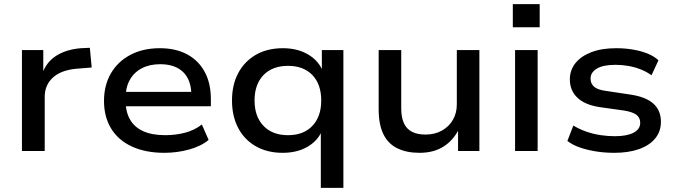

<svg xmlns="http://www.w3.org/2000/svg" viewBox="-20 -736 3295 936"><path d="M87 0V-492H191V-373H185Q204 -432 253 -463.5Q302 -495 374 -501L418 -503L427 -407L353 -401Q277 -394 237.5 -357.5Q198 -321 198 -264V0Z M781 9Q690 9 623.5 -21.5Q557 -52 522 -109Q487 -166 487 -244Q487 -320 520.5 -378Q554 -436 615.5 -468.5Q677 -501 759 -501Q837 -501 892.5 -471Q948 -441 978 -385.5Q1008 -330 1008 -253V-218H572V-288H933L913 -270Q913 -345 873.5 -384Q834 -423 761 -423Q709 -423 671 -403Q633 -383 612.5 -346Q592 -309 592 -257V-248Q592 -192 613.5 -154Q635 -116 678 -96.5Q721 -77 786 -77Q836 -77 882 -89Q928 -101 964 -129L997 -54Q960 -23 901.5 -7Q843 9 781 9Z M1544 180V-102H1551Q1531 -51 1480 -21Q1429 9 1358 9Q1283 9 1227 -23Q1171 -55 1141 -112.5Q1111 -170 1111 -246Q1111 -323 1141.5 -380Q1172 -437 1227.5 -469Q1283 -501 1359 -501Q1430 -501 1482 -470.5Q1534 -440 1555 -386H1549V-492H1654V180ZM1384 -77Q1460 -77 1503 -122.5Q1546 -168 1546 -246Q1546 -325 1503 -370Q1460 -415 1384 -415Q1308 -415 1264.5 -370Q1221 -325 1221 -246Q1221 -168 1264.5 -122.5Q1308 -77 1384 -77Z M2025 9Q1962 9 1917 -13Q1872 -35 1849 -82Q1826 -129 1826 -203V-492H1936V-207Q1936 -164 1949 -135.5Q1962 -107 1988.5 -93.5Q2015 -80 2054 -80Q2100 -80 2134.5 -99.5Q2169 -119 2188 -152Q2207 -185 2207 -227V-492H2317V0H2213V-108H2218Q2191 -53 2143 -22Q2095 9 2025 9Z M2480 -603V-716H2611V-603ZM2491 0V-492H2601V0Z M2975 9Q2927 9 2884 2Q2841 -5 2805.5 -17.5Q2770 -30 2746 -49L2775 -124Q2803 -107 2836.5 -95Q2870 -83 2906 -77.5Q2942 -72 2977 -72Q3036 -72 3068.5 -89Q3101 -106 3101 -137Q3101 -162 3083 -176Q3065 -190 3023 -197L2902 -214Q2831 -225 2794.5 -260Q2758 -295 2758 -349Q2758 -394 2785 -428Q2812 -462 2862.5 -481.5Q2913 -501 2984 -501Q3026 -501 3065 -494.5Q3104 -488 3136.5 -475Q3169 -462 3190 -442L3156 -369Q3133 -386 3104 -397.5Q3075 -409 3043.5 -414.5Q3012 -420 2981 -420Q2920 -420 2889.5 -401.5Q2859 -383 2859 -353Q2859 -328 2876.5 -313Q2894 -298 2933 -293L3053 -275Q3128 -264 3165 -231Q3202 -198 3202 -142Q3202 -95 3174 -61Q3146 -27 3095 -9Q3044 9 2975 9Z"/></svg>

Font: Nunito Sans 10pt SemiExpanded SemiBold
Style: Regular
Weight: 600
Width: 6
Designer: Vernon Adams
Foundry: Vernon Adams
Version: Version 3.101;gftools[0.9.27]